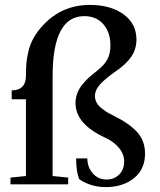

<svg xmlns="http://www.w3.org/2000/svg" viewBox="-20 -746 647 777"><path d="M22.5 0V-27.3L85 -33.7V-344.2H27.3V-380.4Q85 -380.4 85 -439.9Q85 -468.8 86.7 -489.3Q88.4 -509.8 95 -538.3Q101.6 -566.9 116.9 -594Q132.3 -621.1 156.7 -646.5Q232.4 -726.1 344.2 -726.1Q427.7 -726.1 480 -688Q532.2 -649.9 532.2 -586.4Q532.2 -548.3 512.5 -518.3Q492.7 -488.3 452.6 -460.4Q407.7 -429.2 386 -405.8Q364.3 -382.3 364.3 -357.4Q364.3 -342.8 371.3 -330.1Q378.4 -317.4 392.8 -306.4Q407.2 -295.4 417.7 -289.3Q428.2 -283.2 446.3 -274.4Q503.4 -246.1 535.2 -211.2Q566.9 -176.3 566.9 -124Q566.9 -61 522 -24.9Q477.1 11.2 408.2 11.2Q347.7 11.2 300.3 -21Q288.1 -52.2 288.1 -105H333.5Q333.5 -69.3 355.5 -44.4Q377.4 -19.5 411.1 -19.5Q441.9 -19.5 462.2 -39.6Q482.4 -59.6 482.4 -92.8Q482.4 -122.6 461.4 -147.7Q440.4 -172.9 406.2 -188.5Q285.6 -244.1 285.6 -328.6Q285.6 -350.1 293.2 -369.9Q300.8 -389.6 315.7 -407Q330.6 -424.3 343 -435.3Q355.5 -446.3 375.5 -461.9Q400.9 -481.9 413.8 -504.4Q426.8 -526.9 426.8 -562Q426.8 -614.7 398.4 -647.7Q370.1 -680.7 320.8 -680.7Q192.9 -680.7 192.9 -437V-33.7L255.9 -27.3V0Z"/></svg>

Font: Elstob SemiBold
Style: Regular
Weight: 600
Designer: Peter S. Baker
Version: Version 1.015